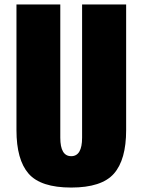

<svg xmlns="http://www.w3.org/2000/svg" viewBox="-20 -830 641 863"><path d="M54 -245V-810H251V-211Q251 -128 300 -128Q349 -128 349 -211V-810H547V-245Q547 -112 492 -49.5Q437 13 300 13Q163 13 108.5 -49.5Q54 -112 54 -245Z"/></svg>

Font: Oswald Heavy
Style: Regular
Weight: 400
Designer: Vernon Adams
Foundry: Vernon Adams
Version: Version 4.101